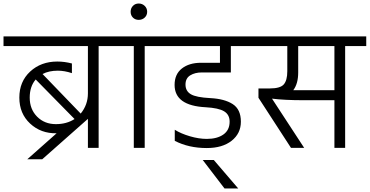

<svg xmlns="http://www.w3.org/2000/svg" viewBox="-40 -841 2103 1092"><path d="M384 -164C354 -144.7 318.7 -135 278 -135C234.7 -135 199 -149.2 171 -177.5C143 -205.8 129 -242 129 -286C129 -328 140.3 -362.3 163 -389ZM641 -634H-20V-579H460V-310C460 -266.7 446.3 -228.3 419 -195L202 -420C226 -432.7 255 -439 289 -439C314.3 -439 341 -434.3 369 -425V-480C341 -487.3 313.3 -491 286 -491C224 -491 172.5 -472 131.5 -434C90.5 -396 70 -346.7 70 -286C70 -225.3 90.5 -176 131.5 -138C172.5 -100 222.7 -81.7 282 -83L115 65H200L460 -165V0H521V-579H641Z M601 -579H721V0H783V-579H903V-634H601Z M703 -774C703 -760.7 707.3 -749.7 716 -741C724.7 -732.3 735.7 -728 749 -728C762.3 -728 773.7 -732.3 783 -741C792.3 -749.7 797 -760.7 797 -774C797 -787.3 792.3 -798.5 783 -807.5C773.7 -816.5 762.3 -821 749 -821C735.7 -821 724.7 -816.5 716 -807.5C707.3 -798.5 703 -787.3 703 -774Z M1113 69 1237 231H1315L1176 69ZM1273 -429V-579H1420V-634H863V-579H1211V-484H1104C1058.7 -484 1022.2 -473.2 994.5 -451.5C966.8 -429.8 953 -398.7 953 -358C953 -279.3 1012 -237 1130 -231C1178.7 -228.3 1213.5 -220.7 1234.5 -208C1255.5 -195.3 1266 -175.7 1266 -149C1266 -117 1254.2 -92.7 1230.5 -76C1206.8 -59.3 1175.3 -51 1136 -51C1106 -51 1074 -56 1040 -66C1006 -76 977.3 -88.3 954 -103V-40C1006.7 -12.7 1067.3 1 1136 1C1195.3 1 1242.5 -12.8 1277.5 -40.5C1312.5 -68.2 1330 -104.3 1330 -149C1330 -195.7 1314.5 -229 1283.5 -249C1252.5 -269 1210 -280.3 1156 -283C1102.7 -285.7 1065.8 -293 1045.5 -305C1025.2 -317 1015 -335.3 1015 -360C1015 -384 1024 -401.5 1042 -412.5C1060 -423.5 1082 -429 1108 -429Z M1628 -328C1646.7 -352.7 1656 -386.3 1656 -429V-579H1862V-328ZM2043 -634H1380V-579H1594V-436C1594 -401.3 1587.3 -376.3 1574 -361C1560.7 -345.7 1534.3 -338 1495 -338H1430V-285L1615 0H1690L1507 -280C1553.7 -274 1614.3 -271 1689 -271H1862V0H1923V-579H2043Z"/></svg>

Font: Hind Light
Style: Regular
Weight: 300
Designer: Manushi Parikh, Satya Rajpurohit
Foundry: Indian Type Foundry
Version: Version 1.201;PS 1.0;hotconv 1.0.78;makeotf.lib2.5.61930; tt